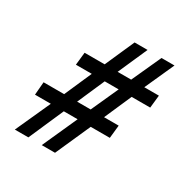

<svg xmlns="http://www.w3.org/2000/svg" viewBox="-109 -512 577 600"><g transform="rotate(30 179.5 -211.5)"><path d="M22 0 79.1 -126H22L25.9 -172.9H100.1L143.1 -271H85.9L90.8 -316.9H163.1L210 -422.9H256.8L210 -316.9H258.8L307.1 -422.9H354L306.2 -316.9H358.9L354 -271H287.1L244.1 -172.9H296.9L292 -126H223.1L167 0H119.1L175.8 -126H126L70.8 0ZM147 -172.9H195.8L240.2 -271H189.9Z"/></g></svg>

Font: Junicode SmCond Medium
Style: Italic
Weight: 500
Width: 4
Italic angle: -11°
Designer: Peter S. Baker
Version: Version 2.206